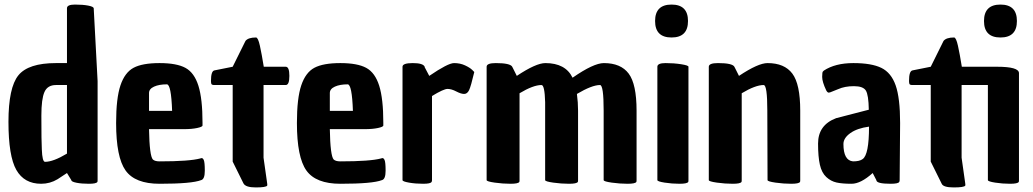

<svg xmlns="http://www.w3.org/2000/svg" viewBox="-20 -788 4519 840"><path d="M160 16Q86 16 51.5 -44.5Q17 -105 17 -255Q17 -405 60.5 -458.5Q104 -512 225 -512H273V-752Q273 -768 308 -768Q343 -768 366 -763.5Q389 -759 390 -752L407 -433V0Q407 6 406 8Q401 16 369 16Q337 16 314.5 11.5Q292 7 292 0L273 -31Q244 -12 232 -4Q199 16 160 16ZM163 -134Q165 -80 177 -80Q213 -80 273 -116V-416H225Q188 -416 174.5 -385.5Q161 -355 161 -282.5Q161 -210 161.5 -187Q162 -164 163 -134Z M678 16Q571 16 529.5 -42Q488 -100 488 -250Q488 -358 507 -414.5Q526 -471 564.5 -491.5Q603 -512 678 -512Q753 -512 791.5 -491Q830 -470 848 -413Q866 -356 866 -251Q866 -245 866 -239Q866 -233 842.5 -228Q819 -223 786 -223H632Q634 -106 649 -90Q658 -82 678 -82Q809 -82 857 -95Q859 -96 860 -96Q867 -98 871.5 -88Q876 -78 876 -41Q876 -4 860 0Q819 16 678 16ZM632 -381V-303H733Q729 -419 710 -419Q676 -419 654 -409Q632 -399 632 -381Z M998 -416H918Q906 -416 904.5 -421.5Q903 -427 903 -434Q903 -477 918 -480L998 -496L1054 -609Q1066 -624 1100 -624Q1109 -624 1117 -588Q1125 -552 1134 -496H1230Q1246 -496 1246 -456Q1246 -416 1230 -416H1133V-98L1149 15V16Q1150 22 1149 24Q1144 32 1099 32Q1054 32 1045 14L998 -81Z M1469 16Q1362 16 1320.5 -42Q1279 -100 1279 -250Q1279 -358 1298 -414.5Q1317 -471 1355.5 -491.5Q1394 -512 1469 -512Q1544 -512 1582.5 -491Q1621 -470 1639 -413Q1657 -356 1657 -251Q1657 -245 1657 -239Q1657 -233 1633.5 -228Q1610 -223 1577 -223H1423Q1425 -106 1440 -90Q1449 -82 1469 -82Q1600 -82 1648 -95Q1650 -96 1651 -96Q1658 -98 1662.5 -88Q1667 -78 1667 -41Q1667 -4 1651 0Q1610 16 1469 16ZM1423 -381V-303H1524Q1520 -419 1501 -419Q1467 -419 1445 -409Q1423 -399 1423 -381Z M1858 -456Q1940 -512 1966.5 -512Q1993 -512 2014.5 -502Q2036 -492 2046 -482L2055 -473Q2040 -409 2032 -393Q2024 -377 2010.5 -377Q1997 -377 1976 -388Q1955 -399 1938 -399Q1921 -399 1870 -368V0Q1870 6 1868 8Q1864 16 1831 16Q1798 16 1769.5 11Q1741 6 1741 0V-496Q1741 -512 1786 -512Q1831 -512 1838 -496V-494Z M2621 0V-304Q2621 -416 2605 -416Q2570 -416 2504 -377Q2509 -340 2509 -304V0Q2509 6 2508 8Q2503 16 2469.5 16Q2436 16 2400.5 11Q2365 6 2365 0V-341Q2363 -416 2349 -416Q2313 -416 2253 -380V0Q2253 6 2252 8Q2247 16 2213.5 16Q2180 16 2144.5 11Q2109 6 2109 0V-496Q2109 -512 2149 -512Q2212 -512 2221 -496Q2221 -494 2222 -494L2241 -456Q2325 -512 2366 -512Q2454 -512 2485 -448Q2577 -512 2622 -512Q2696 -512 2730.5 -466Q2765 -420 2765 -304V0Q2765 6 2764 8Q2759 16 2725.5 16Q2692 16 2656.5 11Q2621 6 2621 0Z M2856 0V-496Q2856 -512 2892 -512Q2928 -512 2960 -507Q2992 -502 2992 -496V0Q2992 6 2991 8Q2986 16 2953 16Q2920 16 2888 11Q2856 6 2856 0ZM2918 -624Q2846 -624 2846 -696Q2846 -768 2918 -768Q2990 -768 2990 -696Q2990 -624 2918 -624Z M3338 -512Q3412 -512 3446.5 -466Q3481 -420 3481 -304V0Q3481 6 3480 8Q3475 16 3441.5 16Q3408 16 3373 11Q3338 6 3338 0L3337 -304Q3337 -416 3321 -416Q3285 -416 3225 -380V0Q3225 6 3224 8Q3219 16 3185.5 16Q3152 16 3116.5 11Q3081 6 3081 0V-496Q3081 -512 3121 -512Q3184 -512 3193 -496Q3193 -494 3194 -494L3213 -456Q3297 -512 3338 -512Z M3798 -31Q3746 16 3705.5 16Q3665 16 3640 10.5Q3615 5 3595 -13.5Q3575 -32 3567 -67Q3559 -102 3559 -160Q3559 -241 3638 -271L3781 -308Q3780 -373 3768 -392Q3756 -411 3716 -411Q3676 -411 3647 -398L3612 -384H3611Q3602 -379 3595 -392Q3577 -430 3577 -451.5Q3577 -473 3580.5 -475.5Q3584 -478 3584 -479Q3634 -512 3713.5 -512Q3793 -512 3836 -491Q3879 -470 3898.5 -414.5Q3918 -359 3918 -250L3916 0Q3916 6 3914 8Q3910 16 3876 16Q3814 16 3814 0ZM3670 -158Q3670 -86 3712 -82Q3741 -82 3754 -92Q3782 -111 3782 -234Q3730 -227 3700 -205.5Q3670 -184 3670 -158Z M4357 -624Q4285 -624 4285 -696Q4285 -768 4357 -768Q4429 -768 4429 -696Q4429 -624 4357 -624ZM4302 0V-416H4187V-98L4203 15V16Q4204 22 4203 24Q4198 32 4152.5 32Q4107 32 4100 16L4052 -81V-416H3972Q3960 -416 3958.5 -421.5Q3957 -427 3957 -434Q3957 -477 3972 -480L4052 -496L4108 -609Q4120 -624 4154 -624Q4163 -624 4171 -588Q4179 -552 4188 -496H4342Q4438 -496 4438 -468V0Q4438 6 4437 8Q4432 16 4399 16Q4366 16 4334 11Q4302 6 4302 0Z"/></svg>

Font: Chau Philomene One
Style: Regular
Weight: 400
Designer: Vicente Lamonaca
Foundry: TipoType
Version: Version 1.002